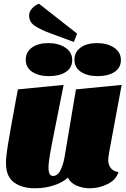

<svg xmlns="http://www.w3.org/2000/svg" viewBox="-20 -989 676 1029"><path d="M560 -131Q560 -106 574 -88Q588 -70 615 -67Q602 -25 556.5 -2.5Q511 20 462 20Q423 20 390 5.5Q357 -9 344 -37Q314 -10 267 5Q220 20 167 20Q98 20 55 -11.5Q12 -43 12 -115Q12 -150 23.5 -219.5Q35 -289 67 -463L76 -510L321 -534L285 -353Q256 -210 248 -163Q240 -116 240 -91Q240 -46 264 -46Q290 -46 305.5 -79.5Q321 -113 327 -153L387 -510L632 -534L565 -173Q560 -146 560 -131ZM376 -764 254 -809Q197 -830 166.5 -850.5Q136 -871 136 -906Q136 -926 152 -944Q168 -962 189 -969L393 -809ZM367 -667Q367 -626 333 -603.5Q299 -581 243 -581Q187 -581 152.5 -604Q118 -627 118 -669Q118 -710 151 -734Q184 -758 239 -758Q294 -758 330.5 -733.5Q367 -709 367 -667ZM628 -667Q628 -626 594 -603.5Q560 -581 504 -581Q448 -581 413.5 -604Q379 -627 379 -669Q379 -710 412 -734Q445 -758 500 -758Q555 -758 591.5 -733.5Q628 -709 628 -667Z"/></svg>

Font: Sansita Black Italic
Style: Regular
Weight: 900
Italic angle: -11°
Designer: Pablo Cosgaya
Foundry: Omnibus-Type
Version: Version 1.006